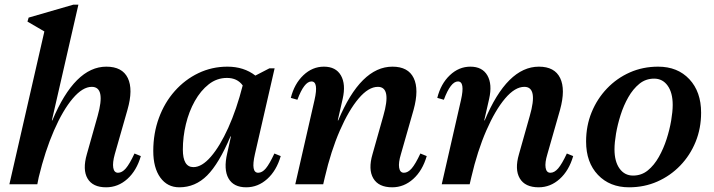

<svg xmlns="http://www.w3.org/2000/svg" viewBox="-20 -785 3040 818"><path d="M20 0 169 -651 97 -693 102 -710 292 -765H314L201 -272H203Q299 -501 433 -501Q501 -501 524.5 -452.5Q548 -404 523 -317L469 -128Q459 -92 462.5 -70.5Q466 -49 483 -49Q500 -49 516 -67.5Q532 -86 553 -131L580 -120Q562 -58 522.5 -22.5Q483 13 432 13Q375 13 353 -24.5Q331 -62 350 -128L396 -291Q431 -415 371 -415Q332 -415 290 -365.5Q248 -316 210 -229Q172 -142 145 -30L139 0Z M744 13Q693 13 663 -28.5Q633 -70 633 -142Q633 -217 657 -282.5Q681 -348 724.5 -397Q768 -446 825.5 -473.5Q883 -501 949 -501Q1019 -501 1068 -463L1128 -494H1150L1066 -128Q1048 -49 1080 -49Q1097 -49 1112.5 -67.5Q1128 -86 1149 -131L1176 -120Q1158 -58 1118.5 -22.5Q1079 13 1029 13Q975 13 953.5 -25Q932 -63 948 -132L964 -204H962Q913 -88 862.5 -37.5Q812 13 744 13ZM759 -148Q759 -73 804 -73Q840 -73 878.5 -117.5Q917 -162 952.5 -240.5Q988 -319 1014 -421Q991 -453 947 -453Q904 -453 869.5 -426Q835 -399 810 -354.5Q785 -310 772 -256Q759 -202 759 -148Z M1238 0 1320 -359Q1338 -438 1307 -438Q1276 -438 1247 -360L1219 -368Q1234 -428 1272.5 -464.5Q1311 -501 1360 -501Q1411 -501 1432.5 -463.5Q1454 -426 1440 -364L1419 -272H1421Q1517 -501 1652 -501Q1719 -501 1742.5 -452.5Q1766 -404 1742 -317L1688 -128Q1677 -92 1680.5 -70.5Q1684 -49 1701 -49Q1718 -49 1734 -67.5Q1750 -86 1771 -131L1798 -120Q1780 -58 1740.5 -22.5Q1701 13 1651 13Q1593 13 1570.5 -25Q1548 -63 1567 -128L1613 -291Q1649 -415 1590 -415Q1550 -415 1508 -365.5Q1466 -316 1428 -229Q1390 -142 1364 -30L1357 0Z M1862 0 1944 -359Q1962 -438 1931 -438Q1900 -438 1871 -360L1843 -368Q1858 -428 1896.5 -464.5Q1935 -501 1984 -501Q2035 -501 2056.5 -463.5Q2078 -426 2064 -364L2043 -272H2045Q2141 -501 2276 -501Q2343 -501 2366.5 -452.5Q2390 -404 2366 -317L2312 -128Q2301 -92 2304.5 -70.5Q2308 -49 2325 -49Q2342 -49 2358 -67.5Q2374 -86 2395 -131L2422 -120Q2404 -58 2364.5 -22.5Q2325 13 2275 13Q2217 13 2194.5 -25Q2172 -63 2191 -128L2237 -291Q2273 -415 2214 -415Q2174 -415 2132 -365.5Q2090 -316 2052 -229Q2014 -142 1988 -30L1981 0Z M2660 13Q2578 13 2527.5 -40Q2477 -93 2477 -182Q2477 -249 2500.5 -306.5Q2524 -364 2566 -408Q2608 -452 2663.5 -476.5Q2719 -501 2784 -501Q2867 -501 2917 -447.5Q2967 -394 2967 -305Q2967 -238 2943.5 -180.5Q2920 -123 2878 -79.5Q2836 -36 2780.5 -11.5Q2725 13 2660 13ZM2677 -37Q2713 -37 2740 -59Q2767 -81 2787 -116.5Q2807 -152 2820 -192.5Q2833 -233 2839.5 -271.5Q2846 -310 2846 -338Q2846 -390 2824.5 -420Q2803 -450 2767 -450Q2731 -450 2704 -428Q2677 -406 2657 -371Q2637 -336 2624 -295Q2611 -254 2604.5 -215.5Q2598 -177 2598 -149Q2598 -97 2619.5 -67Q2641 -37 2677 -37Z"/></svg>

Font: Platypi Medium
Style: Italic
Weight: 500
Italic angle: -13°
Designer: David Sargent
Foundry: Bolt Cutter Type
Version: Version 1.200; ttfautohint (v1.8.4.7-5d5b)